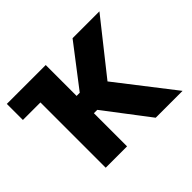

<svg xmlns="http://www.w3.org/2000/svg" viewBox="-149 -944 1180 1180"><g transform="rotate(-45 441.0 -353.5)"><path d="M357.4 -438.5H384.8L590.8 -707H824.2L554.7 -367.2L839.8 0H606.4L386.7 -288.1H357.4V0H171.9V-567.4H19.5V-707H357.4Z"/></g></svg>

Font: Pretendard JP Black
Style: Regular
Weight: 900
Designer: Base glyphs from Inter by Rasmus Andersson; Hangeul glyphs from Noto Sans CJK(Source Han Sans) by Jang Soo-young and Kan
Foundry: Kil Hyung-jin
Version: Version 1.309